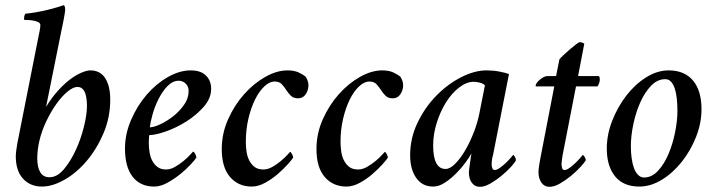

<svg xmlns="http://www.w3.org/2000/svg" viewBox="-20 -715 2772 742"><path d="M279 -379Q263 -379 241 -361Q219 -343 198 -313.5Q177 -284 159 -246.5Q141 -209 132 -170Q124 -135 124 -103Q124 -69 135.5 -49.5Q147 -30 171 -30Q201 -30 227 -61Q253 -92 273 -135.5Q293 -179 304.5 -226Q316 -273 316 -305Q316 -318 314.5 -331Q313 -344 309.5 -354.5Q306 -365 298.5 -372Q291 -379 279 -379ZM158 -302Q180 -338 204.5 -365Q229 -392 252 -409Q275 -426 295.5 -434.5Q316 -443 329 -443Q367 -443 386.5 -413Q406 -383 406 -330Q406 -261 380 -200Q354 -139 315 -93Q276 -47 229.5 -20.5Q183 6 142 6Q97 6 69 -24.5Q41 -55 41 -111Q41 -119 43 -135Q45 -151 47 -161L127 -565Q130 -579 133 -594.5Q136 -610 136 -618Q136 -625 128.5 -629Q121 -633 111 -635Q101 -637 90.5 -637.5Q80 -638 74 -638Q72 -641 73.5 -650Q75 -659 78 -662Q99 -664 121.5 -668Q144 -672 164.5 -677Q185 -682 201.5 -687Q218 -692 226 -695Q230 -693 231 -687Q232 -681 232 -676Q232 -673 230.5 -664.5Q229 -656 227 -644.5Q225 -633 222.5 -621Q220 -609 218 -600Z M559 -223Q574 -223 599 -234.5Q624 -246 648.5 -265Q673 -284 691 -309.5Q709 -335 709 -363Q709 -381 697.5 -392Q686 -403 671 -403Q647 -403 627 -382Q607 -361 592.5 -332Q578 -303 569.5 -272.5Q561 -242 559 -223ZM717 -443Q756 -443 776 -423Q796 -403 796 -372Q796 -335 767.5 -302.5Q739 -270 700 -245.5Q661 -221 621 -207Q581 -193 557 -193Q556 -191 555.5 -179Q555 -167 555 -163Q555 -142 558.5 -123.5Q562 -105 570 -91Q578 -77 590.5 -68.5Q603 -60 622 -60Q639 -60 657 -70.5Q675 -81 690 -93.5Q705 -106 715 -117Q725 -128 726 -129Q730 -129 734.5 -120Q739 -111 739 -106Q734 -98 717 -79.5Q700 -61 676.5 -42Q653 -23 626.5 -8.5Q600 6 576 6Q522 6 492.5 -32Q463 -70 463 -141Q463 -197 486.5 -251.5Q510 -306 546.5 -348.5Q583 -391 628.5 -417Q674 -443 717 -443Z M1091 -443Q1117 -443 1134 -435Q1151 -427 1161 -419Q1164 -415 1168 -405.5Q1172 -396 1172 -385Q1172 -367 1161.5 -351Q1151 -335 1132 -335Q1114 -335 1104 -345Q1094 -355 1086 -367.5Q1078 -380 1068.5 -390Q1059 -400 1041 -400Q1022 -400 1002 -381.5Q982 -363 966 -331Q950 -299 940 -256.5Q930 -214 930 -166Q930 -150 932.5 -131Q935 -112 942.5 -96.5Q950 -81 963 -70.5Q976 -60 998 -60Q1015 -60 1032.5 -70Q1050 -80 1065 -92.5Q1080 -105 1090 -116Q1100 -127 1101 -128Q1104 -128 1108.5 -119.5Q1113 -111 1113 -106Q1109 -99 1092.5 -80.5Q1076 -62 1053.5 -42.5Q1031 -23 1004.5 -8.5Q978 6 953 6Q901 6 869 -31Q837 -68 837 -139Q837 -199 861.5 -254Q886 -309 923.5 -351Q961 -393 1005.5 -418Q1050 -443 1091 -443Z M1457 -443Q1483 -443 1500 -435Q1517 -427 1527 -419Q1530 -415 1534 -405.5Q1538 -396 1538 -385Q1538 -367 1527.5 -351Q1517 -335 1498 -335Q1480 -335 1470 -345Q1460 -355 1452 -367.5Q1444 -380 1434.5 -390Q1425 -400 1407 -400Q1388 -400 1368 -381.5Q1348 -363 1332 -331Q1316 -299 1306 -256.5Q1296 -214 1296 -166Q1296 -150 1298.5 -131Q1301 -112 1308.5 -96.5Q1316 -81 1329 -70.5Q1342 -60 1364 -60Q1381 -60 1398.5 -70Q1416 -80 1431 -92.5Q1446 -105 1456 -116Q1466 -127 1467 -128Q1470 -128 1474.5 -119.5Q1479 -111 1479 -106Q1475 -99 1458.5 -80.5Q1442 -62 1419.5 -42.5Q1397 -23 1370.5 -8.5Q1344 6 1319 6Q1267 6 1235 -31Q1203 -68 1203 -139Q1203 -199 1227.5 -254Q1252 -309 1289.5 -351Q1327 -393 1371.5 -418Q1416 -443 1457 -443Z M1811 -399Q1783 -399 1754.5 -377Q1726 -355 1704 -320Q1682 -285 1668 -241Q1654 -197 1654 -153Q1654 -62 1702 -62Q1719 -62 1739 -82Q1759 -102 1777.5 -133.5Q1796 -165 1811 -203.5Q1826 -242 1833 -279L1854 -385Q1848 -392 1834.5 -395.5Q1821 -399 1811 -399ZM1860 -443Q1886 -443 1909.5 -438.5Q1933 -434 1947 -429L1885 -114Q1883 -110 1881.5 -99Q1880 -88 1880 -80Q1880 -72 1882.5 -65Q1885 -58 1892 -58Q1900 -58 1912 -66.5Q1924 -75 1935 -85.5Q1946 -96 1954 -105.5Q1962 -115 1963 -116Q1966 -116 1970 -108.5Q1974 -101 1974 -96Q1970 -87 1954.5 -70Q1939 -53 1918.5 -36Q1898 -19 1875.5 -6Q1853 7 1835 7Q1815 7 1803.5 -8.5Q1792 -24 1792 -50Q1792 -54 1793.5 -64Q1795 -74 1796.5 -85.5Q1798 -97 1799.5 -107.5Q1801 -118 1802 -122Q1795 -109 1779 -87Q1763 -65 1742.5 -44.5Q1722 -24 1699 -9Q1676 6 1654 6Q1612 6 1588.5 -27.5Q1565 -61 1565 -115Q1565 -181 1593.5 -240.5Q1622 -300 1666 -345Q1710 -390 1762 -416.5Q1814 -443 1860 -443Z M2142 -486Q2146 -491 2157.5 -502Q2169 -513 2182 -524Q2195 -535 2206 -543.5Q2217 -552 2220 -552Q2230 -552 2238 -546L2214 -421H2293Q2296 -421 2297 -416.5Q2298 -412 2298 -408Q2298 -395 2289 -381H2206L2154 -114Q2153 -107 2151.5 -96.5Q2150 -86 2150 -82Q2150 -75 2152 -66.5Q2154 -58 2162 -58Q2170 -58 2181.5 -66.5Q2193 -75 2204 -85.5Q2215 -96 2223 -105.5Q2231 -115 2232 -116Q2235 -116 2239.5 -108.5Q2244 -101 2244 -96Q2239 -87 2223.5 -70Q2208 -53 2187.5 -36Q2167 -19 2144.5 -6Q2122 7 2103 7Q2084 7 2072.5 -9Q2061 -25 2061 -51Q2061 -59 2063.5 -75.5Q2066 -92 2069 -107L2122 -381H2052Q2050 -381 2050 -384Q2050 -388 2054 -394Q2058 -400 2065 -406Q2072 -412 2080 -416.5Q2088 -421 2097 -421H2129Z M2551 -409Q2520 -409 2495.5 -383Q2471 -357 2454 -318.5Q2437 -280 2427.5 -234.5Q2418 -189 2418 -150Q2418 -126 2421 -104Q2424 -82 2430 -65.5Q2436 -49 2446 -39Q2456 -29 2469 -29Q2499 -29 2523 -55Q2547 -81 2563.5 -120Q2580 -159 2589 -204Q2598 -249 2598 -287Q2598 -312 2595.5 -334.5Q2593 -357 2587.5 -373.5Q2582 -390 2573 -399.5Q2564 -409 2551 -409ZM2564 -443Q2625 -443 2658 -404Q2691 -365 2691 -293Q2691 -239 2670 -186Q2649 -133 2615 -90Q2581 -47 2538 -20.5Q2495 6 2451 6Q2389 6 2357 -33.5Q2325 -73 2325 -141Q2325 -195 2346 -248.5Q2367 -302 2400.5 -345.5Q2434 -389 2477 -416Q2520 -443 2564 -443Z"/></svg>

Font: Vermiglione Medium
Style: Italic
Weight: 500
Italic angle: -11°
Version: Version 1.000